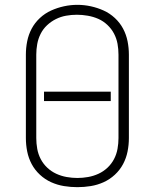

<svg xmlns="http://www.w3.org/2000/svg" viewBox="-20 -766 640 794"><path d="M300 8Q272 8 244.5 3.5Q217 -1 191.5 -12.5Q166 -24 145 -43.5Q124 -63 111 -87.5Q98 -112 92.5 -139.5Q87 -167 87 -195V-540Q87 -568 92.5 -595.5Q98 -623 111 -647.5Q124 -672 145 -691.5Q166 -711 191.5 -722.5Q217 -734 244.5 -740Q272 -746 300 -746Q328 -746 355.5 -740Q383 -734 408.5 -722.5Q434 -711 455 -691.5Q476 -672 489 -647.5Q502 -623 507.5 -595.5Q513 -568 513 -540V-195Q513 -167 507.5 -139.5Q502 -112 489 -87.5Q476 -63 455 -43.5Q434 -24 408.5 -12.5Q383 -1 355.5 3.5Q328 8 300 8ZM300 -30Q322 -30 344.5 -34Q367 -38 387.5 -47.5Q408 -57 424.5 -72.5Q441 -88 451.5 -108Q462 -128 466 -150.5Q470 -173 470 -195V-540Q470 -563 466 -585Q462 -607 451.5 -627Q441 -647 424 -663Q407 -679 386.5 -688Q366 -697 343 -701Q320 -705 298 -705Q275 -705 253 -701Q231 -697 211 -687Q191 -677 174.5 -661.5Q158 -646 148 -626Q138 -606 134 -584Q130 -562 130 -540V-195Q130 -173 134 -150.5Q138 -128 148.5 -108Q159 -88 175.5 -72.5Q192 -57 212.5 -47.5Q233 -38 255.5 -34Q278 -30 300 -30ZM438 -348H162V-387H438Z"/></svg>

Font: Zed Sans Extralight Extended
Style: Regular
Weight: 200
Width: 7
Designer: Belleve Invis
Foundry: Belleve Invis
Version: Version 1.0.0; ttfautohint (v1.8.4)